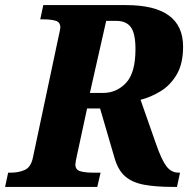

<svg xmlns="http://www.w3.org/2000/svg" viewBox="-43 -734 741 754"><path d="M-23 0 -11 -56H1Q30 -56 54 -66.5Q78 -77 86 -114L187 -590Q194 -621 194 -626Q194 -647 175.5 -652.5Q157 -658 127 -658H115L127 -714H452Q676 -714 676 -551Q676 -483 650.5 -440.5Q625 -398 586.5 -375Q548 -352 509 -342L570 -168Q592 -105 611 -80.5Q630 -56 658 -56H664L652 0H636Q569 0 523 -8.5Q477 -17 449 -41Q421 -65 407 -113L350 -308H299L261 -132Q253 -97 253 -88Q253 -67 272.5 -61.5Q292 -56 321 -56H352L339 0ZM361 -369Q415 -369 452 -408.5Q489 -448 489 -541Q489 -602 471 -627Q453 -652 414 -652H374L310 -369Z"/></svg>

Font: Noto Serif SemiCondensed ExtraBold
Style: Italic
Weight: 800
Width: 4
Italic angle: -12°
Designer: Monotype Design Team
Foundry: Monotype Imaging Inc.
Version: Version 2.014; ttfautohint (v1.8.4.7-5d5b)